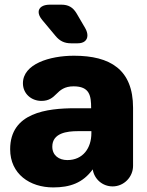

<svg xmlns="http://www.w3.org/2000/svg" viewBox="-20 -798 637 830"><path d="M315.9 -610.8C342.8 -610.8 357.9 -624 357.9 -645C357.9 -653.8 355 -665 348.1 -676.8L311 -740.2C294.9 -767.1 274.9 -777.8 245.1 -777.8H194.8C165 -777.8 147 -765.1 147 -746.1C147 -735.8 151.9 -724.1 163.1 -710.9L219.7 -643.1C237.8 -621.1 257.8 -610.8 287.1 -610.8ZM210 12.2C282.2 12.2 337.9 -6.8 380.9 -65.9C387.2 -23.9 422.9 7.8 466.8 7.8C516.1 7.8 555.2 -33.2 555.2 -81.1V-332C555.2 -497.1 457 -557.1 299.8 -557.1C193.8 -557.1 79.1 -521 79.1 -438C79.1 -393.1 115.2 -361.8 159.2 -361.8C191.9 -361.8 208 -376 224.1 -392.1C240.2 -408.2 258.8 -424.8 297.9 -424.8C368.2 -424.8 374 -383.8 374 -330.1H306.2C182.1 -330.1 23.9 -311 23.9 -152.8C23.9 -45.9 108.9 12.2 210 12.2ZM271 -106C234.9 -106 206.1 -126 206.1 -164.1C206.1 -223.1 270 -231 315.9 -231H375V-222.2C375 -158.2 338.9 -106 271 -106Z"/></svg>

Font: Jellee Bold
Style: Regular
Weight: 700
Designer: Alfredo Marco Pradil
Foundry: Hanken Design Co.
Version: Version 1.223;hotconv 1.0.109;makeotfexe 2.5.65596